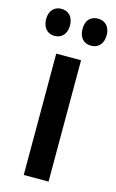

<svg xmlns="http://www.w3.org/2000/svg" viewBox="-134 -783 501 830"><g transform="rotate(15 116.5 -368.0)"><path d="M-19 -676C-19 -637 4 -615 34 -615C66 -615 88 -637 88 -676C88 -714 66 -736 34 -736C4 -736 -19 -716 -19 -676ZM144 -676C144 -637 165 -615 198 -615C230 -615 252 -637 252 -676C252 -714 230 -736 198 -736C166 -736 144 -716 144 -676ZM173 0V-543H62V0Z"/></g></svg>

Font: Noto Sans Gurmukhi UI ExtraCondensed SemiBold
Style: Regular
Weight: 600
Width: 2
Designer: Jelle Bosma - Monotype Design Team
Foundry: Monotype Imaging Inc.
Version: Version 2.004